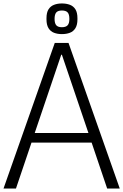

<svg xmlns="http://www.w3.org/2000/svg" viewBox="-24 -1089 712 1109"><path d="M-3.7 0 292.3 -841H371.8L667.8 0H595L505.2 -265.5H158L68.2 0ZM176.5 -320.7H486.8L333.5 -772.8H329.7ZM333.3 -892Q308.2 -892 288.1 -899.7Q268 -907.3 256.2 -926.2Q244.5 -945.2 244.5 -977.3V-983.5Q244.5 -1016.7 256.2 -1035.1Q268 -1053.5 288.1 -1061.2Q308.2 -1069 333.3 -1069Q359.5 -1069 379.7 -1061.3Q399.8 -1053.7 411.6 -1035.2Q423.3 -1016.7 423.3 -983.5V-977.3Q423.3 -945.2 411.6 -926.2Q399.8 -907.3 379.7 -899.7Q359.5 -892 333.3 -892ZM333.3 -931.8Q356.3 -931.8 366.5 -942.9Q376.7 -954 376.7 -979.2V-980.3Q376.7 -1006.3 366.6 -1017.3Q356.5 -1028.3 333.3 -1028.3Q310.5 -1028.3 300.8 -1016.9Q291.2 -1005.5 291.2 -979.5V-980Q291.2 -954.8 300.8 -943.3Q310.5 -931.8 333.3 -931.8Z"/></svg>

Font: Matangi Light
Style: Regular
Weight: 300
Designer: Prashant Pant
Foundry: The Graphic Ant
Version: Version 3.002